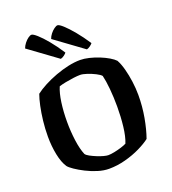

<svg xmlns="http://www.w3.org/2000/svg" viewBox="-170 -1106 1103 1232"><g transform="rotate(-20 381.5 -489.5)"><path d="M363 0Q326 0 286 -12.5Q246 -25 209.5 -43.5Q173 -62 146 -80.5Q119 -99 110 -111Q87 -145 75 -204Q63 -263 63 -328Q63 -382 69 -434.5Q75 -487 84.5 -531.5Q94 -576 105 -606Q132 -627 171 -647.5Q210 -668 254.5 -684.5Q299 -701 343 -710.5Q387 -720 425 -720Q452 -720 485.5 -712Q519 -704 551.5 -691Q584 -678 610 -662.5Q636 -647 649 -633Q665 -604 676 -562.5Q687 -521 693.5 -474Q700 -427 700 -381Q700 -303 686.5 -228.5Q673 -154 653 -98Q625 -76 578 -53Q531 -30 474.5 -15Q418 0 363 0ZM387 -84Q404 -84 429 -89Q454 -94 478 -101.5Q502 -109 515 -116Q532 -158 539.5 -223Q547 -288 547 -358Q547 -422 541.5 -480Q536 -538 527 -574Q518 -585 492.5 -598Q467 -611 438.5 -620.5Q410 -630 392 -630Q374 -630 346.5 -626.5Q319 -623 291 -617.5Q263 -612 245 -606Q228 -567 219.5 -506Q211 -445 211 -375Q211 -310 219.5 -247Q228 -184 245 -144Q252 -134 270.5 -124Q289 -114 312 -104.5Q335 -95 355.5 -89.5Q376 -84 387 -84ZM312 -769 119 -910Q125 -927 137.5 -943Q150 -959 164 -969Q178 -979 187 -979Q198 -979 224 -956Q250 -933 284 -892Q318 -851 353 -797Q348 -790 337 -781.5Q326 -773 312 -769ZM490 -769 297 -910Q302 -926 314.5 -942Q327 -958 341.5 -968.5Q356 -979 365 -979Q376 -979 402 -955.5Q428 -932 462 -891Q496 -850 531 -797Q525 -789 513.5 -780.5Q502 -772 490 -769Z"/></g></svg>

Font: Texturina
Style: Bold
Weight: 700
Designer: Guillermo Torres Carreño
Foundry: Omnibus-Type
Version: Version 1.002; ttfautohint (v1.8.3)